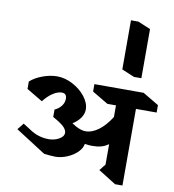

<svg xmlns="http://www.w3.org/2000/svg" viewBox="-134 -1482 1461 1609"><g transform="rotate(10 597.0 -678.0)"><path d="M1018 -642V10H955L805 -84L848 -138V-312Q817 -290 784.5 -281.5Q752 -273 709 -273Q679 -273 647 -279Q642 -242 607.5 -207.5Q573 -173 522 -151.5Q471 -130 420 -130Q401 -130 373.5 -132.5Q346 -135 325 -138L69 -302L113 -357L173 -319Q213 -291 255 -278Q297 -265 344 -265Q392 -266 430 -288Q468 -310 468 -340Q468 -366 440.5 -392.5Q413 -419 347 -455V-518Q384 -535 404.5 -563Q425 -591 425 -623Q425 -669 383 -669Q348 -669 307 -642Q266 -615 230 -568L94 -649V-712Q134 -749 198.5 -772.5Q263 -796 321 -796Q388 -796 454.5 -761Q521 -726 563 -672Q605 -618 605 -563Q605 -526 581 -491.5Q557 -457 515 -431Q528 -424 552 -408Q599 -384 633 -384Q689 -384 744.5 -425.5Q800 -467 848 -543V-642H775L639 -723V-786H1058L1194 -705V-642ZM1018 -903V-1321L911 -1366H848V-948L955 -903Z"/></g></svg>

Font: InknutAntiqua
Style: Bold
Weight: 700
Designer: Claus Eggers Srensen
Foundry: Claus Eggers Srensen
Version: Version 1.000; ttfautohint (v1.2) -l 7 -r 28 -G 50 -x 13 -D 